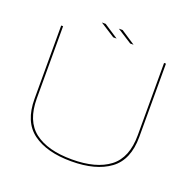

<svg xmlns="http://www.w3.org/2000/svg" viewBox="-133 -905 1066 1048"><g transform="rotate(20 400.0 -381.0)"><path d="M385.5 3.5Q528 3.5 609 -56Q690 -115.5 690 -249V-674.5H679V-255.5Q679 -124 602.8 -65.8Q526.5 -7.5 385.5 -7.5Q244.5 -7.5 168.5 -65.8Q92.5 -124 92.5 -255.5V-674.5H81.5V-249Q81.5 -115.5 162.2 -56Q243 3.5 385.5 3.5ZM469 -711H488.5L405 -766H383ZM370.5 -711H390L306.5 -766H284.5Z"/></g></svg>

Font: Anybody Expanded Thin
Style: Regular
Weight: 250
Width: 7
Version: Version 1.113;gftools[0.9.25]